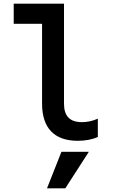

<svg xmlns="http://www.w3.org/2000/svg" viewBox="-20 -760 620 1050"><path d="M330 -193V-740H55V-630H210V-193C210 -60 277 10 405 10C446 10 485 3 515 -11V-111C486 -98 456 -92 428 -92C362 -92 330 -125 330 -193ZM466 70H316L237 270H337Z"/></svg>

Font: CommitMono-dimboump
Style: Bold
Weight: 700
Monospace: yes
Designer: Eigil Nikolajsen
Foundry: Eigil Nikolajsen
Version: Version 1.143